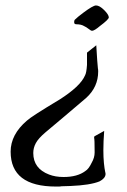

<svg xmlns="http://www.w3.org/2000/svg" viewBox="-20 -530 466 704"><path d="M317 -417Q314 -417 305 -424Q296 -431 289 -434Q278 -441 260 -441Q252 -441 252 -448V-450Q252 -457 257 -460Q260 -463 267 -469Q274 -475 285 -483Q321 -510 332 -510Q345 -510 362 -493Q379 -476 379 -466Q378 -458 347 -435Q326 -417 317 -417ZM185 154Q19 154 19 26Q19 -37 79 -88Q95 -103 200 -166Q236 -189 259.5 -211Q283 -233 292 -254Q297 -263 299 -292V-337L333 -364Q334 -353 335 -332Q336 -311 339 -279Q340 -276 340 -268Q340 -211 296 -171Q255 -136 216 -103Q177 -70 147 -45Q121 -23 111.5 -5.5Q102 12 102 31Q102 88 160 110Q183 119 213 119Q264 119 293 97Q305 90 316 67Q327 48 327 29Q327 3 326.5 -10Q326 -23 325 -25L326 -30L362 -50Q359 -11 359 21Q359 47 361 67.5Q363 88 366 102Q367 103 367 109Q366 124 345 135Q311 149 238 152L205 153Q201 154 195.5 154Q190 154 185 154Z"/></svg>

Font: Luxurious Roman
Style: Regular
Weight: 400
Designer: Robert E. Leuschke
Foundry: Robert E. Leuschke
Version: Version 1.010; ttfautohint (v1.8.3)